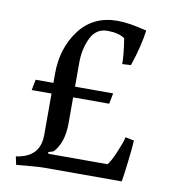

<svg xmlns="http://www.w3.org/2000/svg" viewBox="-73 -673 657 744"><g transform="rotate(10 255.5 -301.0)"><path d="M127 -330V-366Q127 -467 181 -538.5Q235 -610 331 -610Q376 -610 446 -592Q438 -530 411 -450L377 -448Q377 -486 367 -548Q343 -565 298.5 -565Q254 -565 233 -522Q212 -479 212 -423V-330H362L354 -288H212V-187Q212 -109 174 -69L153 -62L156 -56H388Q399 -67 416.5 -108Q434 -149 439 -171L473 -164Q472 -140 465 -80.5Q458 -21 454 0H150Q122 0 40 8L33 -24Q45 -25 66 -32Q127 -54 127 -125V-288H49L57 -330Z"/></g></svg>

Font: Buenard
Style: Regular
Weight: 400
Designer: Gustavo Ibarra
Foundry: FontFuror
Version: Version 1.001 2011